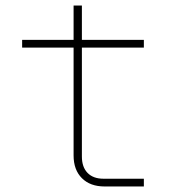

<svg xmlns="http://www.w3.org/2000/svg" viewBox="-20 -674 640 694"><path d="M358 0Q306 0 276 -30Q246 -60 246 -112V-502H60V-530H246V-654H276V-530H500V-502H276V-108Q276 -70 296.5 -49Q317 -28 354 -28H500V0Z"/></svg>

Font: Geist Mono Thin
Style: Regular
Weight: 100
Monospace: yes
Designer: Basement.studio, Andrés Briganti, Mateo Zaragoza
Foundry: Basement.studio, Vercel, Andrés Briganti, Guido Ferreyra, Mateo Zaragoza
Version: Version 1.500; ttfautohint (v1.8.4.7-5d5b)